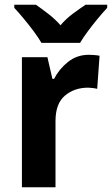

<svg xmlns="http://www.w3.org/2000/svg" viewBox="-20 -879 470 806"><path d="M353 -649Q363 -649 375.5 -648Q388 -647 398 -645L388 -506Q381 -508 369 -509.5Q357 -511 350 -511Q292 -511 252.5 -477.5Q213 -444 213 -371V-93H72V-639H179L200 -548H207Q228 -589 265.5 -619Q303 -649 353 -649ZM154 -699Q142 -720 121.5 -747.5Q101 -775 79 -801.5Q57 -828 40 -846V-859H131Q154 -843 182 -821.5Q210 -800 234 -773Q258 -801 286.5 -822Q315 -843 339 -859H430V-846Q413 -828 391 -801.5Q369 -775 349 -748Q329 -721 316 -699Z"/></svg>

Font: Noto Sans Telugu UI SemiCondensed
Style: Bold
Weight: 700
Width: 4
Designer: Jelle Bosma - Monotype Design Team
Foundry: Monotype Imaging Inc.
Version: Version 2.005; ttfautohint (v1.8.4.7-5d5b)